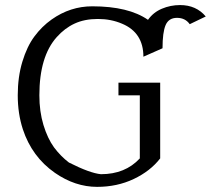

<svg xmlns="http://www.w3.org/2000/svg" viewBox="-20 -725 829 755"><path d="M342.8 -700.2Q485.4 -700.2 562 -647Q582.5 -676.3 616.5 -690.7Q650.4 -705.1 688 -705.1Q751.5 -705.1 789.1 -660.2L726.1 -629.9Q708.5 -654.8 676 -654.8Q643.6 -654.8 631.3 -626.5Q619.1 -598.1 619.1 -535.2L543.9 -502Q543.9 -596.7 460 -631.8Q416.5 -650.4 365.7 -650.4H364.3Q312.5 -650.4 273.4 -632.3Q234.4 -614.3 203.1 -579.1Q134.8 -502.9 134.8 -350.1Q134.8 -286.6 150.9 -233.4Q167 -180.7 192.4 -145.5Q218.8 -110.4 251 -85.9Q334 -43.9 377 -40Q472.2 -40 529.8 -102.1V-350.1H445.8V-399.9H609.9V-102.1Q570.8 -51.8 505.6 -21Q440.4 9.8 361.8 9.8Q275.4 9.8 195.8 -45.4Q105.5 -108.4 69.8 -216.8Q49.8 -278.3 49.8 -350.3Q49.8 -422.4 67.9 -482.2Q85.9 -542 115.2 -581.5Q144.5 -621.1 183.1 -648.4Q256.3 -700.2 342.8 -700.2Z"/></svg>

Font: Pfennig
Style: Medium
Weight: 500
Version: Version 20120410 ; ttfautohint (v0.8)